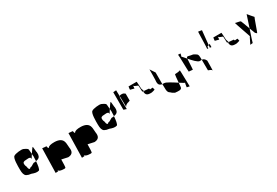

<svg xmlns="http://www.w3.org/2000/svg" viewBox="47 -1423 3371 2334"><g transform="rotate(-30 1732.0 -256.0)"><path d="M35 -202C35 -153 43 -122 66 -107C87 -96 101 -92 130 -89C171 -74 198 -68 227 -76C244 -81 252 -142 256 -193C246 -191 236 -190 220 -190C191 -176 181 -162 160 -162C144 -146 138 -147 133 -162C129 -142 123 -212 118 -204C109 -234 109 -256 127 -262C135 -267 137 -266 163 -268C187 -269 192 -272 207 -268C221 -265 223 -259 223 -243C223 -243 238 -268 256 -295C254 -322 252 -356 251 -356C251 -378 206 -392 197 -398C183 -403 161 -404 129 -400C96 -396 75 -390 63 -382C33 -365 35 -254 35 -202ZM256 -193C265 -195 273 -198 284 -201C313 -212 323 -240 319 -281C315 -282 312 -364 309 -362C309 -374 280 -332 256 -295C257 -276 258 -260 259 -261C259 -252 258 -224 256 -193Z M391 50C391 50 432 48 429 47C428 47 427 40 426 31C435 49 454 55 482 58C505 61 519 60 525 55C529 52 532 -8 532 -58C572 -50 615 -40 619 -39C667 -41 695 -63 691 -116C689 -114 685 -212 681 -212C670 -260 630 -281 567 -283C512 -284 480 -274 472 -256L464 -258C461 -258 459 -286 455 -287C451 -288 403 -290 399 -292ZM416 -83V-84Z M760 50C760 50 801 48 798 47C797 47 796 40 795 31C804 49 823 55 851 58C874 61 888 60 894 55C898 52 901 -8 901 -58C941 -50 984 -40 988 -39C1036 -41 1064 -63 1060 -116C1058 -114 1054 -212 1050 -212C1039 -260 999 -281 936 -283C881 -284 849 -274 841 -256L833 -258C830 -258 828 -286 824 -287C820 -288 772 -290 768 -292ZM785 -83V-84Z M1129 -202C1129 -153 1137 -122 1160 -107C1181 -96 1195 -92 1224 -89C1265 -74 1292 -68 1321 -76C1338 -81 1346 -142 1350 -193C1340 -191 1330 -190 1314 -190C1285 -176 1275 -162 1254 -162C1238 -146 1232 -147 1227 -162C1223 -142 1217 -212 1212 -204C1203 -234 1203 -256 1221 -262C1229 -267 1231 -266 1257 -268C1281 -269 1286 -272 1301 -268C1315 -265 1317 -259 1317 -243C1317 -243 1332 -268 1350 -295C1348 -322 1346 -356 1345 -356C1345 -378 1300 -392 1291 -398C1277 -403 1255 -404 1223 -400C1190 -396 1169 -390 1157 -382C1127 -365 1129 -254 1129 -202ZM1350 -193C1359 -195 1367 -198 1378 -201C1407 -212 1417 -240 1413 -281C1409 -282 1406 -364 1403 -362C1403 -374 1374 -332 1350 -295C1351 -276 1352 -260 1353 -261C1353 -252 1352 -224 1350 -193Z M1488 -206C1486 -200 1528 -195 1528 -188L1526 -350C1526 -359 1528 -365 1532 -370C1531 -416 1530 -453 1530 -453L1488 -450ZM1532 -370C1534 -313 1536 -242 1535 -216C1541 -236 1570 -252 1591 -254C1588 -256 1610 -259 1610 -262V-358C1610 -365 1585 -372 1586 -376C1561 -380 1541 -380 1532 -370ZM1534 -206C1534 -206 1535 -209 1535 -216C1534 -213 1534 -210 1534 -206Z M1679 -374 1734 -360C1734 -348 1736 -411 1739 -396C1743 -382 1791 -372 1793 -366C1793 -365 1794 -359 1794 -352C1794 -335 1796 -280 1797 -279L1807 -278V-280C1807 -280 1806 -282 1806 -286C1808 -283 1809 -281 1811 -278L1818 -277L1804 -320C1802 -361 1800 -418 1798 -418H1684C1681 -389 1679 -394 1679 -374ZM1807 -278C1809 -222 1833 -210 1893 -213C1910 -216 1925 -221 1939 -226C1937 -228 1933 -259 1930 -259C1923 -258 1908 -257 1893 -256C1891 -262 1889 -268 1887 -271L1818 -277L1821 -268C1818 -271 1814 -274 1811 -278Z M2004 -302C2002 -260 2018 -242 2054 -237V-400L2008 -470C2008 -470 2007 -299 2004 -302ZM2235 -152C2271 -129 2300 -111 2302 -114C2296 -98 2293 -60 2291 -56C2289 -53 2325 -50 2329 -47C2327 -61 2325 -280 2322 -277C2315 -268 2261 -264 2250 -265C2244 -266 2239 -203 2235 -152ZM2329 -46V-47ZM2054 -237C2054 -195 2055 -162 2056 -159C2058 -130 2067 -113 2085 -104C2095 -92 2112 -80 2136 -69C2177 -65 2220 -59 2228 -86C2230 -85 2232 -116 2235 -152C2180 -188 2106 -236 2080 -236C2071 -236 2062 -236 2054 -237Z M2398 -451C2402 -451 2405 -208 2408 -208C2410 -207 2458 -205 2462 -202C2465 -199 2469 -316 2472 -353C2446 -383 2426 -408 2421 -409C2426 -417 2430 -447 2432 -448C2435 -450 2398 -451 2398 -451ZM2472 -353C2511 -308 2561 -252 2589 -252C2599 -252 2609 -253 2617 -253C2616 -303 2620 -329 2590 -344C2581 -351 2571 -356 2558 -362C2530 -366 2511 -370 2498 -374C2485 -378 2477 -374 2474 -364C2473 -365 2473 -360 2472 -353ZM2617 -253C2618 -199 2618 -110 2618 -106C2618 -102 2664 -92 2666 -75C2669 -58 2670 -210 2670 -210C2670 -210 2654 -254 2617 -253Z M2740 -335C2740 -335 2750 -335 2759 -334C2757 -335 2756 -335 2756 -336V-357L2779 -366C2785 -430 2799 -561 2799 -563C2799 -566 2753 -570 2750 -572C2747 -576 2744 -335 2740 -335ZM2759 -334C2767 -332 2791 -330 2796 -328C2795 -334 2796 -363 2797 -373L2779 -366C2777 -348 2776 -334 2776 -332C2775 -333 2767 -334 2759 -334ZM2797 -373 2799 -374C2798 -379 2798 -377 2797 -373ZM2796 -328C2796 -327 2797 -327 2797 -327C2797 -327 2797 -328 2796 -328Z M2869 -374 2924 -360C2924 -348 2926 -411 2929 -396C2933 -382 2981 -372 2983 -366C2983 -365 2984 -359 2984 -352C2984 -335 2986 -280 2987 -279L2997 -278V-280C2997 -280 2996 -282 2996 -286C2998 -283 2999 -281 3001 -278L3008 -277L2994 -320C2992 -361 2990 -418 2988 -418H2874C2871 -389 2869 -394 2869 -374ZM2997 -278C2999 -222 3023 -210 3083 -213C3100 -216 3115 -221 3129 -226C3127 -228 3123 -259 3120 -259C3113 -258 3098 -257 3083 -256C3081 -262 3079 -268 3077 -271L3008 -277L3011 -268C3008 -271 3004 -274 3001 -278Z M3191 -439C3183 -446 3271 -205 3267 -208C3262 -210 3227 -127 3219 -116C3226 -118 3255 -120 3255 -120C3253 -120 3282 -207 3311 -293C3290 -351 3265 -419 3263 -420C3255 -428 3198 -434 3191 -439ZM3311 -293C3326 -252 3339 -216 3341 -214C3350 -207 3357 -201 3361 -196C3365 -192 3429 -386 3433 -384C3437 -381 3368 -457 3367 -462C3366 -457 3338 -375 3311 -293ZM3217 -115C3217 -115 3218 -115 3219 -116C3218 -116 3217 -115 3217 -115Z"/></g></svg>

Font: Arrow
Style: Regular
Weight: 400
Version: Version 0.23